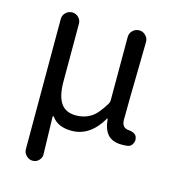

<svg xmlns="http://www.w3.org/2000/svg" viewBox="-110 -634 848 928"><g transform="rotate(15 314.0 -170.0)"><path d="M137.7 201.2Q119.1 201.2 105.5 187.5Q91.8 173.8 91.8 155.3V-496.1Q91.8 -514.6 105.5 -527.8Q119.1 -541 137.7 -541Q156.2 -541 169.4 -527.8Q182.6 -514.6 182.6 -496.1V-208Q182.6 -135.7 206.5 -100.1Q230.5 -64.5 283.2 -64.5Q323.2 -64.5 355.5 -84Q387.7 -103.5 421.9 -161.1Q426.8 -168.9 426.8 -178.7V-495.1Q426.8 -514.6 440.4 -527.8Q454.1 -541 473.1 -541Q492.2 -541 504.9 -527.3Q518.6 -514.6 518.6 -496.1Q518.6 -492.2 516.6 -372.1Q514.6 -276.4 513.7 -216.8Q512.7 -157.2 512.7 -104.5Q512.7 -62.5 550.8 -61.5Q565.4 -60.5 577.1 -53.2Q588.9 -45.9 590.8 -32.2Q591.8 -28.3 591.8 -24.4Q591.8 -13.7 585.9 -3.9Q579.1 9.8 563.5 12.7Q549.8 14.6 533.2 14.6Q487.3 14.6 463.9 -10.3Q440.4 -35.2 435.5 -88.9Q434.6 -89.8 433.6 -89.8Q432.6 -89.8 432.6 -88.9Q374 12.7 281.2 12.7Q211.9 12.7 181.6 -31.2Q179.7 -33.2 177.7 -32.2Q175.8 -31.2 175.8 -29.3L180.7 158.2Q180.7 174.8 168.9 187.5Q156.2 201.2 137.7 201.2Z"/></g></svg>

Font: Gen Jyuu GothicX Regular
Style: Regular
Weight: 400
Designer: [Source Han Sans]
Ryoko NISHIZUKA  (kana & ideographs); Paul D. Hunt (Latin, Greek & Cyrillic); Wenlong ZHANG  (bopomofo
Version: Version 1.002.20150607